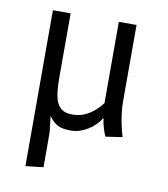

<svg xmlns="http://www.w3.org/2000/svg" viewBox="-65 -430 557 636"><g transform="rotate(10 213.0 -112.0)"><path d="M343.8 -119.1Q343.8 -64 362.8 0L306.6 8.3Q301.8 -1 296.4 -19.3Q291 -37.6 289.6 -51.8Q273.4 -24.9 245.6 -8.3Q217.8 8.3 189.5 8.3Q161.1 8.3 145.5 0.2Q129.9 -7.8 115.7 -27.8Q122.1 18.6 122.1 34.7V143.6L62.5 150.4V-374H122.1V-164.1Q122.1 -121.6 126.5 -96.9Q130.9 -72.3 144.5 -58.6Q158.2 -44.9 185.1 -44.9Q216.3 -44.9 241.2 -60.5Q266.1 -76.2 284.2 -100.6V-374H343.8Z"/></g></svg>

Font: Amiri Typewriter
Style: Regular
Weight: 400
Monospace: yes
Designer: Khaled Hosny
Version: Version 1.1